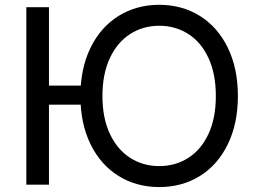

<svg xmlns="http://www.w3.org/2000/svg" viewBox="-20 -757 1055 787"><path d="M335 -328.1H131.8V-406.2H335ZM180.7 0H87.9V-727.5H180.7ZM309.6 -363.3Q309.6 -476.6 351.1 -561.3Q392.6 -646 466.1 -691.7Q539.6 -737.3 632.8 -737.3Q726.1 -737.3 799.3 -691.7Q872.6 -646 913.8 -561.3Q955.1 -476.6 955.1 -363.3Q955.1 -250.5 913.8 -165.8Q872.6 -81.1 799.3 -35.6Q726.1 9.8 632.8 9.8Q539.6 9.8 466.1 -35.6Q392.6 -81.1 351.1 -165.8Q309.6 -250.5 309.6 -363.3ZM864.7 -363.3Q864.7 -454.1 834.5 -519.3Q804.2 -584.5 751.5 -617.9Q698.7 -651.4 632.8 -651.4Q566.4 -651.4 513.7 -617.7Q460.9 -584 430.4 -519Q399.9 -454.1 399.9 -363.3Q399.9 -272.9 430.4 -208.3Q460.9 -143.6 513.7 -109.9Q566.4 -76.2 632.8 -76.2Q698.7 -76.2 751.5 -109.6Q804.2 -143.1 834.5 -208Q864.7 -272.9 864.7 -363.3Z"/></svg>

Font: Inter RS Variable
Style: Regular
Weight: 400
Designer: Rasmus Andersson (customised by Maria Ramos and Noel Pretorius)
Foundry: rsms
Version: Version 3.001;Glyphs 3.2.3 (3260)